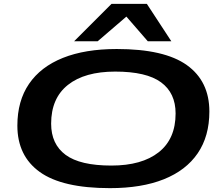

<svg xmlns="http://www.w3.org/2000/svg" viewBox="-20 -965 1148 995"><path d="M550 10Q303 10 186.5 -73.5Q70 -157 70 -314Q70 -442 130.5 -530.5Q191 -619 306 -665Q421 -711 585 -711Q832 -711 948.5 -627.5Q1065 -544 1065 -387Q1065 -259 1004.5 -170.5Q944 -82 829 -36Q714 10 550 10ZM557 -107Q715 -107 802.5 -176Q890 -245 890 -377Q890 -483 814.5 -538.5Q739 -594 577 -594Q419 -594 332 -525Q245 -456 245 -324Q245 -218 320 -162.5Q395 -107 557 -107ZM364 -751 558 -945H741L868 -751H746L635 -879L486 -751Z"/></svg>

Font: Georama Extra Expanded SemiBold
Style: Italic
Weight: 600
Width: 8
Italic angle: -9°
Designer: Jean-Baptiste Levee
Foundry: Production Type
Version: Version 1.000